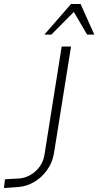

<svg xmlns="http://www.w3.org/2000/svg" viewBox="-44 -939 494 965"><path d="M-24 6 -19 -38 51 -42Q82 -44 109.5 -60Q137 -76 156 -102.5Q175 -129 180 -164L266 -705H313L227 -167Q219 -121 192 -83.5Q165 -46 127 -24Q89 -2 47 1ZM179 -765 313 -919H361L430 -765H394L327 -879L214 -765Z"/></svg>

Font: Nunito Sans 7pt Condensed ExtraLight
Style: Italic
Weight: 250
Width: 3
Italic angle: -9°
Designer: Vernon Adams
Foundry: Vernon Adams
Version: Version 3.101;gftools[0.9.27]